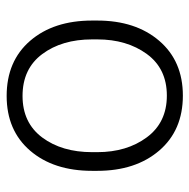

<svg xmlns="http://www.w3.org/2000/svg" viewBox="-16 -562 588 597"><g transform="rotate(90 278.5 -264.0)"><path d="M44.4 -272Q44.4 -391.1 107.4 -464.6Q170.4 -538.1 277.8 -538.1Q385.7 -538.1 448.7 -464.6Q511.7 -391.1 511.7 -272V-255.9Q511.7 -136.2 449 -63.2Q386.2 9.8 278.8 9.8Q170.4 9.8 107.4 -63.2Q44.4 -136.2 44.4 -255.9ZM103 -255.9Q103 -162.1 148.7 -100.8Q194.3 -39.6 278.8 -39.6Q362.3 -39.6 408 -100.8Q453.6 -162.1 453.6 -255.9V-272Q453.6 -363.8 407.5 -426Q361.3 -488.3 277.8 -488.3Q193.8 -488.3 148.4 -426Q103 -363.8 103 -272Z"/></g></svg>

Font: Roboto Web
Style: Light
Weight: 300
Designer: Google
Version: Version 1.200310; 2013